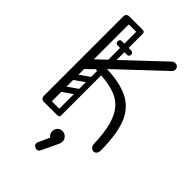

<svg xmlns="http://www.w3.org/2000/svg" viewBox="-272 -793 1112 1112"><g transform="rotate(45 283.5 -237.5)"><path d="M501 0Q489 0 481 -9Q473 -18 472 -32Q469 -124 452 -184Q435 -244 401 -279Q367 -314 311 -329Q255 -344 173 -346L120 -294L75 -332L453 -688Q462 -697 473 -697Q489 -697 495.5 -688.5Q502 -680 502 -673Q502 -665 499 -659.5Q496 -654 491 -649L219 -393Q333 -389 400.5 -353Q468 -317 497.5 -239Q527 -161 527 -31Q527 -18 519.5 -9Q512 0 501 0ZM97 0Q70 0 70 -26V-674Q70 -700 97 -700Q125 -700 125 -674V-26Q125 0 97 0ZM81 -17Q81 -35 99 -35H202Q220 -35 220 -17Q220 0 201 0H98Q81 0 81 -17ZM82 -682Q82 -700 100 -700H203Q221 -700 221 -682Q221 -665 202 -665H99Q82 -665 82 -682ZM203 -402Q186 -402 186 -419V-683Q186 -700 203 -700Q221 -700 221 -684V-420Q221 -402 203 -402ZM149 -551Q149 -568 166 -568H240Q259 -568 259 -551Q259 -533 241 -533H167Q149 -533 149 -551ZM149 -551Q149 -568 166 -568H240Q259 -568 259 -551Q259 -533 241 -533H167Q149 -533 149 -551ZM215 -198Q220 -191 218.5 -184Q217 -177 212 -173L118 -107Q105 -98 95 -111Q84 -127 98 -136L192 -202Q205 -211 215 -198ZM215 -296Q220 -289 218.5 -282Q217 -275 212 -271L118 -205Q105 -196 95 -209Q84 -225 98 -234L192 -300Q205 -309 215 -296ZM108 0Q90 0 90 -18V-350Q90 -366 108 -366Q125 -366 125 -349V-17Q125 0 108 0ZM204 0Q186 0 186 -18V-350Q186 -366 204 -366Q221 -366 221 -349V-17Q221 0 204 0ZM248 222Q233 216 233 201Q233 195 236 189L267 121Q249 108 249 85Q249 68 260.5 55.5Q272 43 290 43Q308 43 321 55.5Q334 68 334 85Q334 94 332 100Q330 106 328 111L281 210Q274 225 260 225Q254 225 248 222Z"/></g></svg>

Font: Agu Display Uzo
Style: Regular
Weight: 400
Designer: Oluwaseun Badejo
Version: Version 1.103